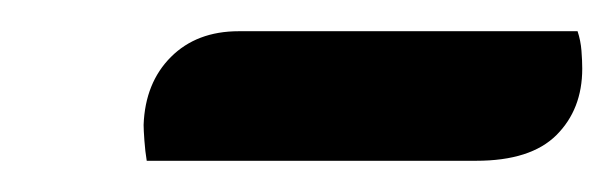

<svg xmlns="http://www.w3.org/2000/svg" viewBox="-20 -717 393 123"><path d="M74 -614Q73 -620 72.5 -627Q72 -634 72 -637Q73 -664 89.5 -680.5Q106 -697 133 -697H350Q352 -691 352.5 -684.5Q353 -678 353 -673Q353 -647 336.5 -630.5Q320 -614 285 -614Z"/></svg>

Font: Sansita Swashed Light
Style: Regular
Weight: 400
Version: Version 1.003